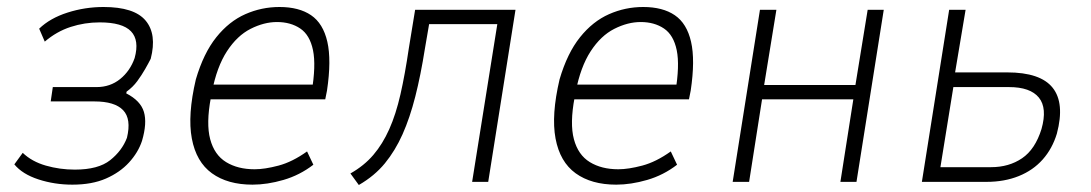

<svg xmlns="http://www.w3.org/2000/svg" viewBox="-20 -520 3119 549"><path d="M187 8Q136 8 90 -7Q44 -22 21 -50L45 -83Q71 -58 111 -46.5Q151 -35 194 -35Q261 -35 295 -62Q329 -89 343 -126Q356 -180 332 -205Q308 -230 250 -230H125L131 -271H256Q295 -271 323.5 -294Q352 -317 365 -354Q379 -405 354.5 -430.5Q330 -456 265 -456Q222 -456 182 -443Q142 -430 108 -401L92 -438Q123 -468 173 -484Q223 -500 276 -500Q364 -500 396.5 -461Q429 -422 411 -352Q405 -340 395 -322.5Q385 -305 372.5 -288Q360 -271 342 -258L341 -253Q382 -232 391.5 -200Q401 -168 386 -117Q375 -84 349 -55.5Q323 -27 283 -9.5Q243 8 187 8Z M702 8Q631 8 586 -24.5Q541 -57 528.5 -124Q516 -191 540 -293Q562 -368 598.5 -413.5Q635 -459 681.5 -479.5Q728 -500 779 -500Q835 -500 869.5 -476.5Q904 -453 916 -400.5Q928 -348 915 -261L910 -236H566L573 -278H894L871 -256Q884 -333 875 -376.5Q866 -420 838.5 -438.5Q811 -457 772 -457Q735 -457 696.5 -437.5Q658 -418 629 -373.5Q600 -329 586 -257L583 -241Q569 -167 581 -122Q593 -77 626.5 -56.5Q660 -36 708 -36Q737 -36 776.5 -46.5Q816 -57 858 -87L876 -49Q837 -19 790.5 -5.5Q744 8 702 8Z M1006 9 982 -24Q1021 -46 1047.5 -77Q1074 -108 1093 -150.5Q1112 -193 1125 -250Q1138 -307 1149 -382L1167 -492H1454L1376 0H1330L1402 -451H1207L1195 -381Q1183 -305 1167.5 -244Q1152 -183 1131 -136Q1110 -89 1080.5 -53Q1051 -17 1006 9Z M1742 8Q1671 8 1626 -24.5Q1581 -57 1568.5 -124Q1556 -191 1580 -293Q1602 -368 1638.5 -413.5Q1675 -459 1721.5 -479.5Q1768 -500 1819 -500Q1875 -500 1909.5 -476.5Q1944 -453 1956 -400.5Q1968 -348 1955 -261L1950 -236H1606L1613 -278H1934L1911 -256Q1924 -333 1915 -376.5Q1906 -420 1878.5 -438.5Q1851 -457 1812 -457Q1775 -457 1736.5 -437.5Q1698 -418 1669 -373.5Q1640 -329 1626 -257L1623 -241Q1609 -167 1621 -122Q1633 -77 1666.5 -56.5Q1700 -36 1748 -36Q1777 -36 1816.5 -46.5Q1856 -57 1898 -87L1916 -49Q1877 -19 1830.5 -5.5Q1784 8 1742 8Z M2075 0 2153 -492H2200L2165 -277H2426L2461 -492H2507L2429 0H2383L2420 -236H2159L2122 0Z M2616 0 2694 -492H2741L2711 -313H2860Q2955 -313 2990 -269Q3025 -225 3002 -138Q2989 -95 2961.5 -64Q2934 -33 2893 -16.5Q2852 0 2801 0ZM2669 -42H2814Q2865 -42 2902.5 -67.5Q2940 -93 2958 -151Q2975 -211 2950.5 -241Q2926 -271 2865 -271H2706Z"/></svg>

Font: Nunito Sans 7pt Condensed ExtraLight
Style: Italic
Weight: 250
Width: 3
Italic angle: -9°
Designer: Vernon Adams
Foundry: Vernon Adams
Version: Version 3.101;gftools[0.9.27]